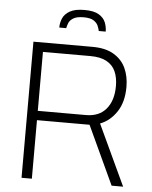

<svg xmlns="http://www.w3.org/2000/svg" viewBox="-58 -915 765 964"><g transform="rotate(5 324.5 -433.5)"><path d="M87 0V-686H385Q451 -686 492.5 -661Q534 -636 553 -594.5Q572 -553 572 -500Q572 -424 539 -374.5Q506 -325 456 -306L599 0H541L404 -295H139V0ZM139 -342H382Q448 -342 483.5 -384.5Q519 -427 519 -500Q519 -543 505 -574Q491 -605 460 -622Q429 -639 378 -639H139ZM210 -768Q210 -792 219.5 -814.5Q229 -837 255 -852Q281 -867 329 -867Q376 -867 401 -852Q426 -837 435 -814.5Q444 -792 444 -768H409Q407 -779 401 -793.5Q395 -808 378.5 -819Q362 -830 328 -830Q293 -830 275.5 -819Q258 -808 252.5 -793.5Q247 -779 245 -768Z"/></g></svg>

Font: Archivo SemiCondensed Thin
Style: Regular
Weight: 250
Width: 4
Designer: Hector Gatti
Foundry: Omnibus-Type
Version: Version 2.001